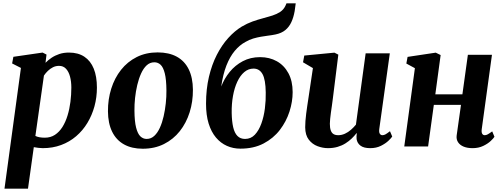

<svg xmlns="http://www.w3.org/2000/svg" viewBox="-20 -882 3030 1156"><path d="M7 254 106 -473 53 -500 60.5 -540 236.5 -565.5 260 -553.5 254 -504Q269.5 -520 290.2 -534Q311 -548 337.2 -556.8Q363.5 -565.5 395 -565.5Q450.5 -565.5 488 -540.5Q525.5 -515.5 544.5 -468.5Q563.5 -421.5 563.5 -354.5Q563.5 -296 548.8 -242Q534 -188 506.2 -142Q478.5 -96 438.5 -61.8Q398.5 -27.5 347.8 -8.8Q297 10 237.5 10Q224.5 10 210.8 8.2Q197 6.5 183.5 4L148.5 254ZM193 -63.5Q204.5 -58 218.5 -55.5Q232.5 -53 250 -53Q284.5 -53 310.8 -70.2Q337 -87.5 355.8 -117.2Q374.5 -147 386.5 -186Q398.5 -225 404 -268.5Q409.5 -312 409.5 -355Q409.5 -391.5 401.5 -421.2Q393.5 -451 377.2 -468.2Q361 -485.5 335.5 -485.5Q315.5 -485.5 298.8 -477Q282 -468.5 268.2 -455.2Q254.5 -442 244.5 -427Z M929 -566.5Q997 -566.5 1044.2 -540.8Q1091.5 -515 1116.2 -464.8Q1141 -414.5 1141.5 -342Q1142 -270 1121.8 -205.8Q1101.5 -141.5 1062.5 -92.2Q1023.5 -43 967.2 -14.8Q911 13.5 839.5 13.5Q773.5 13.5 726.8 -12.5Q680 -38.5 655.2 -89Q630.5 -139.5 630 -211.5Q629.5 -284 649.8 -348.2Q670 -412.5 708.8 -461.5Q747.5 -510.5 803.2 -538.5Q859 -566.5 929 -566.5ZM909.5 -507Q883 -507 863.2 -488.8Q843.5 -470.5 829.5 -439.5Q815.5 -408.5 806.5 -370.5Q797.5 -332.5 793.2 -292.2Q789 -252 789.5 -216Q790 -151 799.5 -113.8Q809 -76.5 825.2 -61Q841.5 -45.5 863 -45.5Q889 -45.5 908.8 -63.8Q928.5 -82 942.5 -112.8Q956.5 -143.5 965.2 -181.8Q974 -220 978.2 -260.2Q982.5 -300.5 982 -337.5Q981.5 -403.5 972.2 -440.2Q963 -477 947 -492Q931 -507 909.5 -507Z M1760.5 -862 1754 -814.5Q1747.5 -777.5 1734.2 -748.8Q1721 -720 1698 -701Q1675 -682 1638.5 -674.5Q1628.5 -672.5 1616.5 -670.5Q1604.5 -668.5 1591.5 -667Q1573 -664.5 1550.8 -660.8Q1528.5 -657 1504.5 -650Q1480.5 -643 1457 -629Q1422.5 -610.5 1393.2 -575.5Q1364 -540.5 1343.2 -487.5Q1322.5 -434.5 1312 -361Q1330 -408.5 1362.8 -448.8Q1395.5 -489 1441.8 -513.5Q1488 -538 1546 -538Q1602.5 -538 1646.8 -513.2Q1691 -488.5 1716.5 -441.2Q1742 -394 1742 -327Q1742 -269.5 1722.8 -209.8Q1703.5 -150 1664.8 -99.5Q1626 -49 1566.8 -18Q1507.5 13 1427.5 13Q1383.5 13 1346 -3.8Q1308.5 -20.5 1280.2 -54Q1252 -87.5 1236.2 -138.2Q1220.5 -189 1220.5 -257.5Q1220.5 -345.5 1238 -419.5Q1255.5 -493.5 1285.5 -552Q1315.5 -610.5 1354.2 -653.2Q1393 -696 1435 -721.5Q1468 -741 1500.2 -752.5Q1532.5 -764 1563.2 -772Q1594 -780 1620.2 -788.5Q1646.5 -797 1666.8 -810.2Q1687 -823.5 1698 -846L1705 -862ZM1506.5 -469Q1475.5 -469 1450.8 -448Q1426 -427 1408.8 -390Q1391.5 -353 1382.8 -304.5Q1374 -256 1375 -201Q1376 -150.5 1384 -116Q1392 -81.5 1409.5 -63.5Q1427 -45.5 1455.5 -45.5Q1490.5 -45.5 1514.5 -71Q1538.5 -96.5 1553.5 -138Q1568.5 -179.5 1574.8 -228.5Q1581 -277.5 1580 -325Q1579 -403 1560.5 -436Q1542 -469 1506.5 -469Z M1954.5 10Q1923.5 10 1892 -1.8Q1860.5 -13.5 1839.2 -41Q1818 -68.5 1817.5 -115Q1817.5 -132.5 1819 -153.5Q1820.5 -174.5 1823.5 -197.8Q1826.5 -221 1830 -244.8Q1833.5 -268.5 1837 -291L1864 -472L1804.5 -507L1812 -547.5L1993.5 -565L2017 -553L1984 -288.5Q1981.5 -267 1978.2 -245Q1975 -223 1972.2 -203Q1969.5 -183 1967.8 -166Q1966 -149 1966 -137Q1966 -112 1971.5 -96.8Q1977 -81.5 1988 -74.8Q1999 -68 2016.5 -68Q2037 -68 2056.8 -77Q2076.5 -86 2093.2 -100.8Q2110 -115.5 2123 -131.5L2181.5 -561H2327L2263.5 -105Q2261 -85.5 2266.8 -76.8Q2272.5 -68 2282.5 -68Q2291.5 -68 2300.8 -73Q2310 -78 2328 -92L2341.5 -60Q2336.5 -51.5 2319 -34.8Q2301.5 -18 2273.5 -4Q2245.5 10 2209 10Q2170.5 10 2150.8 -4.8Q2131 -19.5 2127 -44.5Q2127 -47.5 2126.8 -51.5Q2126.5 -55.5 2126.5 -60.2Q2126.5 -65 2127.2 -69.8Q2128 -74.5 2128.5 -79L2126.5 -80Q2114 -64 2097.5 -48Q2081 -32 2060 -18.8Q2039 -5.5 2012.8 2.2Q1986.5 10 1954.5 10Z M2880.5 -104.5Q2878 -85.5 2883.2 -76.8Q2888.5 -68 2898.5 -68Q2907 -68 2916 -72.8Q2925 -77.5 2943.5 -91L2957 -58.5Q2952 -50 2934.8 -33.5Q2917.5 -17 2889.5 -3.5Q2861.5 10 2825 10Q2794 10 2771.5 0.8Q2749 -8.5 2737.8 -25.8Q2726.5 -43 2729.5 -66.5L2755.5 -250.5H2592L2557.5 0H2414L2478 -471.5L2426.5 -499.5L2434 -539.5L2603.5 -565L2633 -550.5L2601 -314H2764L2797 -552H2942Z"/></svg>

Font: Merriweather 24pt ExtraBold
Style: Italic
Weight: 800
Italic angle: -7.8°
Version: Version 2.101